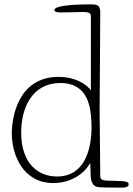

<svg xmlns="http://www.w3.org/2000/svg" viewBox="-20 -829 609 879"><path d="M439 -27C437 -190 436 -302 436 -325C436 -365 439 -697 439 -771C439 -808 423 -809 392 -809C361 -809 229 -808 229 -783C229 -772 255 -772 257 -772C302 -772 326 -774 356 -774C378 -774 396 -773 396 -756V-416C375 -443 327 -477 248 -477C63 -477 34 -292 34 -218C34 -121 85 9 224 9C296 9 361 -26 393 -83L395 -29C396 4 404 25 432 28C445 29 467 30 540 30C564 30 569 22 569 15C569 2 556 0 506 -1C445 -2 439 -3 439 -27ZM241 -21C152 -21 77 -83 77 -222C77 -338 129 -449 256 -449C337 -449 373 -404 388 -349C397 -316 399 -274 399 -248C399 -145 368 -21 241 -21Z"/></svg>

Font: Life Savers
Style: Regular
Weight: 400
Designer: Pablo Impallari, Rodrigo Fuenzalida, Brenda Gallo
Foundry: Pablo Impallari, Rodrigo Fuenzalida, Brenda Gallo
Version: Version 3.000